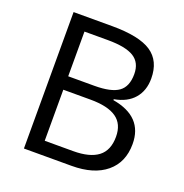

<svg xmlns="http://www.w3.org/2000/svg" viewBox="-128 -829 904 944"><g transform="rotate(20 324.0 -357.0)"><path d="M98.1 -713.9H299.8Q441.9 -713.9 505.4 -671.4Q568.8 -628.9 568.8 -537.1Q568.8 -473.6 533.4 -432.4Q498 -391.1 430.2 -378.9V-374Q592.8 -346.2 592.8 -203.1Q592.8 -107.4 528.1 -53.7Q463.4 0 347.2 0H98.1ZM181.2 -408.2H317.9Q405.8 -408.2 444.3 -435.8Q482.9 -463.4 482.9 -528.8Q482.9 -588.9 439.9 -615.5Q397 -642.1 303.2 -642.1H181.2ZM181.2 -337.9V-70.8H330.1Q416.5 -70.8 460.2 -104.2Q503.9 -137.7 503.9 -209Q503.9 -275.4 459.2 -306.6Q414.6 -337.9 323.2 -337.9Z"/></g></svg>

Font: f1_56222 
Style: Regular
Weight: 400
Foundry: Ascender Corporation
Version: Version 1.10